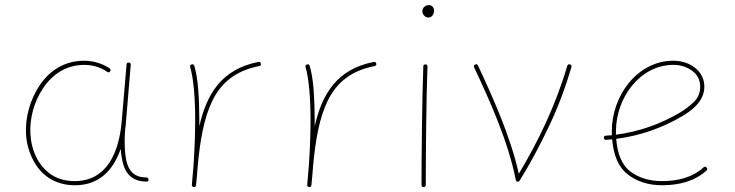

<svg xmlns="http://www.w3.org/2000/svg" viewBox="-20 -740 2940 768"><path d="M278.8 -15.6C242.2 -15.6 210.9 -24.4 185.1 -41.5C133.8 -76.2 105.5 -136.7 101.6 -204.6C98.1 -266.6 116.2 -334 153.3 -388.7C190.4 -443.4 245.6 -480.5 317.4 -480.5C358.4 -480.5 389.6 -465.8 408.7 -452.6C414.1 -449.2 418 -450.2 420.9 -455.1C423.8 -460 422.9 -463.9 417.5 -467.3C396.5 -481 361.3 -497.1 316.4 -497.1C238.3 -497.1 178.2 -457.5 139.2 -399.4C99.6 -340.8 80.6 -269 84 -204.6C85.9 -168.9 94.7 -135.3 110.4 -104C141.1 -41 198.2 1 279.8 1C381.3 1 435.5 -64.9 462.9 -145V-143.1C464.4 -122.6 467.8 -102.5 473.1 -82.5C484.4 -43 511.2 -13.7 565.9 -13.7C572.3 -13.7 574.7 -16.6 574.2 -22C573.7 -27.3 570.3 -30.3 564.9 -30.3C497.1 -30.3 483.4 -81.5 479.5 -143.1C478 -169.9 478.5 -197.3 481 -225.1V-225.6C482.4 -234.4 483.4 -243.2 483.9 -252.4L502.9 -480.5C503.4 -485.8 501 -489.3 495.1 -489.7C489.7 -490.2 486.8 -487.8 486.3 -482.4L466.8 -254.4C456.5 -135.7 410.6 -15.6 278.8 -15.6Z M754.9 8.3H755.4C758.8 8.8 761.7 7.3 763.2 3.9L763.7 3.4V2.9L764.2 1C766.6 -22.9 769 -48.8 771 -76.7C780.3 -177.7 795.4 -267.6 830.1 -338.4C864.7 -408.7 922.4 -457.5 1016.6 -475.6C1022.5 -477.1 1024.9 -480 1023.4 -485.4C1022 -491.2 1019 -493.7 1013.7 -492.2C867.2 -463.9 806.6 -364.7 777.3 -234.9V-259.8C777.3 -302.7 775.9 -343.3 772.9 -381.8C770 -420.4 764.6 -451.7 757.3 -476.6C755.4 -481.9 752 -483.9 746.6 -482.4C741.2 -480.5 739.3 -477.1 740.7 -471.7C747.6 -448.7 752.4 -418 755.9 -380.4C759.3 -342.8 760.7 -302.2 760.7 -259.8C760.7 -197.8 757.8 -132.8 753.9 -76.2C752 -52.2 749.5 -27.8 747.6 -2.4V-1V-0.5C747.1 3.4 748.5 5.9 752 7.3C752.4 7.3 752.4 7.3 752.4 7.8H752.9Z M1216.3 8.3H1216.8C1220.2 8.8 1223.1 7.3 1224.6 3.9L1225.1 3.4V2.9L1225.6 1C1228 -22.9 1230.5 -48.8 1232.4 -76.7C1241.7 -177.7 1256.8 -267.6 1291.5 -338.4C1326.2 -408.7 1383.8 -457.5 1478 -475.6C1483.9 -477.1 1486.3 -480 1484.9 -485.4C1483.4 -491.2 1480.5 -493.7 1475.1 -492.2C1328.6 -463.9 1268.1 -364.7 1238.8 -234.9V-259.8C1238.8 -302.7 1237.3 -343.3 1234.4 -381.8C1231.4 -420.4 1226.1 -451.7 1218.8 -476.6C1216.8 -481.9 1213.4 -483.9 1208 -482.4C1202.6 -480.5 1200.7 -477.1 1202.1 -471.7C1209 -448.7 1213.9 -418 1217.3 -380.4C1220.7 -342.8 1222.2 -302.2 1222.2 -259.8C1222.2 -197.8 1219.2 -132.8 1215.3 -76.2C1213.4 -52.2 1210.9 -27.8 1209 -2.4V-1V-0.5C1208.5 3.4 1210 5.9 1213.4 7.3C1213.9 7.3 1213.9 7.3 1213.9 7.8H1214.4Z M1669.4 -694.8C1669.4 -686.5 1677.2 -669.9 1693.4 -669.9C1707 -669.9 1716.3 -682.1 1716.3 -698.2C1716.3 -706.5 1710 -719.7 1695.8 -719.7C1679.7 -719.7 1669.4 -708 1669.4 -694.8ZM1682.1 -482.4C1676.3 -482.4 1673.3 -480 1673.3 -474.6C1668.5 -361.3 1666 -101.1 1666 0C1666 5.4 1668.9 8.3 1674.3 8.3C1680.2 8.3 1683.1 5.4 1683.1 0C1683.1 -101.1 1685.1 -361.3 1689.9 -473.6C1689.9 -479.5 1687.5 -482.4 1682.1 -482.4Z M1880.9 -481.9C1875.5 -479.5 1874 -476.1 1876.5 -470.7C1937.5 -340.8 2013.2 -174.3 2043 -20.5C2044.4 -14.2 2047.9 -12.2 2053.7 -13.7C2056.2 -14.2 2057.6 -15.6 2058.6 -17.6C2100.1 -84.5 2138.7 -156.2 2175.3 -233.4C2211.9 -310.1 2241.7 -389.6 2265.6 -471.7C2267.1 -477.1 2265.1 -480.5 2259.8 -482.4C2254.4 -483.9 2251 -481.9 2249 -476.6C2204.1 -321.8 2132.8 -173.8 2055.2 -44.9C2022 -195.3 1950.2 -353 1892.1 -477.5C1889.6 -482.9 1886.2 -484.4 1880.9 -481.9Z M2805.7 -57.6C2810.1 -61 2810.1 -65.4 2806.2 -69.8C2802.7 -74.2 2798.3 -74.2 2793.9 -70.3C2749.5 -29.8 2690.4 -15.6 2628.4 -15.6C2578.1 -15.6 2536.1 -28.3 2502.4 -53.2C2468.8 -78.1 2449.7 -122.1 2444.8 -184.6C2539.6 -196.8 2627.9 -227.5 2710 -275.9C2745.6 -297.4 2797.4 -334 2797.4 -393.1C2797.4 -459.5 2735.4 -497.1 2673.8 -497.1C2528.3 -497.1 2427.2 -356 2427.2 -214.8C2427.2 -209.5 2427.2 -204.6 2427.7 -199.2C2419.4 -198.7 2411.6 -197.8 2403.3 -197.3C2397.5 -196.8 2395 -193.8 2395.5 -188.5C2396 -182.6 2398.9 -180.2 2404.3 -180.7C2412.6 -181.2 2420.4 -182.1 2428.7 -182.6C2434.1 -116.2 2455.6 -68.8 2492.7 -41C2529.3 -13.2 2574.7 1 2628.4 1C2692.4 1 2756.3 -13.2 2805.7 -57.6ZM2673.8 -480.5C2701.7 -480.5 2726.6 -472.7 2748.5 -457C2770 -440.9 2780.8 -419.9 2780.8 -393.1C2780.8 -368.7 2772 -348.1 2754.9 -331.5C2737.3 -314.9 2719.2 -301.3 2701.2 -290.5C2621.6 -243.2 2536.1 -213.4 2443.8 -201.2V-214.8C2443.8 -349.6 2540.5 -480.5 2673.8 -480.5Z"/></svg>

Font: Mikhak Thin
Style: Regular
Weight: 100
Designer: Amin Abedi
Version: Version 3.2